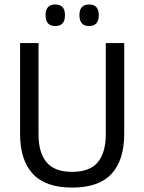

<svg xmlns="http://www.w3.org/2000/svg" viewBox="-20 -833 650 865"><path d="M305.1 12.1Q185.1 12.1 127.8 -49.8Q70.5 -111.7 70.5 -229.7V-639H153.6V-227.3Q153.6 -145.5 189.5 -102.2Q225.4 -58.8 305.1 -58.8Q384.9 -58.8 420.7 -102.2Q456.5 -145.5 456.5 -227.3V-639H539.6V-229.7Q539.6 -111.7 482.5 -49.8Q425.3 12.1 305.1 12.1ZM228.7 -715.7Q207.2 -715.7 196.2 -728Q185.3 -740.2 185.3 -762.9V-766.3Q185.3 -788.7 196.2 -800.7Q207.2 -812.8 228.7 -812.8Q251.1 -812.8 261.9 -800.7Q272.6 -788.7 272.6 -766.3V-762.9Q272.6 -740.2 261.9 -728Q251.1 -715.7 228.7 -715.7ZM381.5 -715.7Q359.5 -715.7 348.7 -728Q338 -740.2 338 -762.9V-766.3Q338 -788.7 348.7 -800.7Q359.5 -812.8 381.5 -812.8Q403.4 -812.8 414.1 -800.7Q424.9 -788.7 424.9 -766.3V-762.9Q424.9 -740.2 414.1 -728Q403.4 -715.7 381.5 -715.7Z"/></svg>

Font: Anek Kannada Medium
Style: Regular
Weight: 500
Designer: Vaishnavi Murthy, Maithili Shingre (Kannada) & Yesha Goshar (Latin)
Foundry: Ek Type
Version: Version 1.003